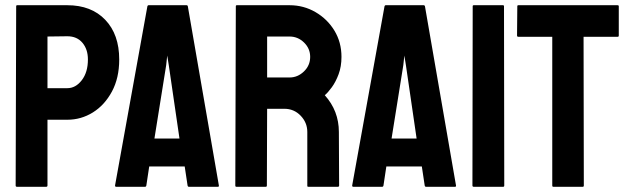

<svg xmlns="http://www.w3.org/2000/svg" viewBox="-20 -716 2401 736"><path d="M45 0Q40 0 40 -5L42 -692Q42 -696 46 -696H238Q330 -696 383.5 -640Q437 -584 437 -488Q437 -417 409 -365Q381 -313 336 -285Q291 -257 238 -257H162V-5Q162 0 157 0ZM162 -378H238Q270 -378 293.5 -408.5Q317 -439 317 -488Q317 -527 296 -552Q275 -577 238 -577L162 -576Z M421 -5 545 -692Q546 -696 550 -696H695Q699 -696 700 -692L819 -5Q820 0 815 0H704Q700 0 699 -5L688 -78H552L541 -5Q540 0 536 0H425Q421 0 421 -5ZM572 -185H668L627 -466L621 -503L617 -466Z M886 0Q882 0 882 -5L884 -692Q884 -696 888 -696H1090Q1144 -696 1189.5 -669.5Q1235 -643 1262 -598.5Q1289 -554 1289 -498Q1289 -461 1278 -431.5Q1267 -402 1252 -381.5Q1237 -361 1225 -351Q1279 -291 1279 -210L1280 -5Q1280 0 1275 0H1162Q1158 0 1158 -3V-210Q1158 -246 1132.5 -272.5Q1107 -299 1070 -299H1004L1003 -5Q1003 0 999 0ZM1004 -419H1090Q1121 -419 1145 -442Q1169 -465 1169 -498Q1169 -530 1145.5 -553Q1122 -576 1090 -576H1004Z M1330 -5 1454 -692Q1455 -696 1459 -696H1604Q1608 -696 1609 -692L1728 -5Q1729 0 1724 0H1613Q1609 0 1608 -5L1597 -78H1461L1450 -5Q1449 0 1445 0H1334Q1330 0 1330 -5ZM1481 -185H1577L1536 -466L1530 -503L1526 -466Z M1796 0Q1791 0 1791 -5L1792 -692Q1792 -696 1796 -696H1908Q1912 -696 1912 -692L1913 -5Q1913 0 1909 0Z M2101 0Q2097 0 2097 -5V-575H1967Q1962 -575 1962 -580L1963 -692Q1963 -696 1967 -696H2347Q2352 -696 2352 -692V-580Q2352 -575 2348 -575H2217L2218 -5Q2218 0 2214 0Z"/></svg>

Font: Staatliches
Style: Regular
Weight: 400
Designer: Brian LaRossa & Erica Carras
Foundry: Type Brut Foundry
Version: Version 1.000; ttfautohint (v1.8.2) -l 8 -r 50 -G 200 -x 14 